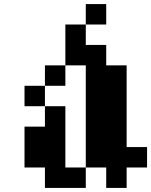

<svg xmlns="http://www.w3.org/2000/svg" viewBox="-20 -820 740 940"><path d="M300 -500V-700H400V-600H500V-500H600V-100H700V0H600V100H500V0H400V-500ZM100 0V-200H200V-300H300V0H400V100H200V0ZM100 -300V-400H200V-300ZM200 -400V-500H300V-400ZM400 -700V-800H500V-700Z"/></svg>

Font: FT88 Gothique
Style: Regular
Weight: 400
Designer: Ange Degheest & Oriane Charvieux
Foundry: Velvetyne Type Foundry
Version: Version 1.000;FEAKit 1.0